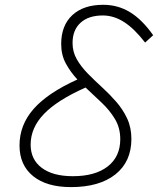

<svg xmlns="http://www.w3.org/2000/svg" viewBox="-20 -762 652 792"><path d="M272.5 9.8Q172.4 9.8 116.5 -35.6Q60.5 -81.1 60.5 -162.1Q60.5 -246.6 118.7 -312.7Q176.8 -378.9 299.3 -434.1Q271 -464.4 251.7 -499.8Q232.4 -535.2 232.4 -580.6Q232.4 -656.7 278.3 -699.5Q324.2 -742.2 405.8 -742.2Q466.3 -742.2 516.4 -711.7Q566.4 -681.2 611.8 -616.7L578.6 -586.4Q534.2 -644 491.7 -671.1Q449.2 -698.2 404.3 -698.2Q345.2 -698.2 312.3 -668.2Q279.3 -638.2 279.3 -584.5Q279.3 -547.9 296.9 -517.3Q314.5 -486.8 342 -458.7Q369.6 -430.7 400.6 -402.3Q431.6 -374 459.2 -342.5Q486.8 -311 504.4 -273.4Q522 -235.8 522 -189Q522 -95.2 456.1 -42.7Q390.1 9.8 272.5 9.8ZM333 -400.9Q216.3 -349.1 161.4 -292Q106.4 -234.9 106.4 -165.5Q106.4 -104 152.3 -69.6Q198.2 -35.2 280.3 -35.2Q372.6 -35.2 424.3 -75.4Q476.1 -115.7 476.1 -188Q476.1 -234.4 454.3 -270.8Q432.6 -307.1 399.4 -338.4Q366.2 -369.6 333 -400.9Z"/></svg>

Font: Cascadia Mono ExtraLight
Style: Italic
Weight: 200
Italic angle: -10°
Monospace: yes
Designer: Aaron Bell
Foundry: Saja Typeworks
Version: Version 2404.023; ttfautohint (v1.8.4)